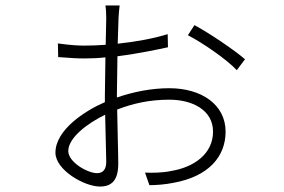

<svg xmlns="http://www.w3.org/2000/svg" viewBox="-20 -637 1040 703"><path d="M692 -545 668 -508C719 -482 810 -420 847 -380L877 -420C838 -454 746 -516 692 -545ZM365 -217 369 -45C369 -20 360 -3 335 -3C301 -3 230 -43 230 -84C230 -133 301 -186 365 -217ZM192 -478 193 -428C244 -424 264 -423 289 -423C314 -423 340 -424 366 -427L364 -286V-263C290 -231 183 -161 183 -78C183 -15 288 46 346 46C390 46 413 22 413 -38C413 -79 410 -161 409 -236C467 -258 526 -272 600 -272C683 -272 760 -235 760 -155C760 -74 691 -25 607 -11C574 -4 538 -4 511 -5L527 41C548 41 584 39 617 32C742 9 806 -62 806 -155C806 -253 719 -314 600 -314C535 -314 469 -301 408 -280V-289L410 -431C489 -441 563 -457 595 -464L594 -512C543 -496 477 -484 411 -477L414 -571C415 -584 416 -604 418 -617H366C368 -606 369 -586 369 -570L367 -473C340 -471 314 -470 289 -470C271 -470 242 -471 192 -478Z"/></svg>

Font: Noto Sans SC Light
Style: Regular
Weight: 300
Designer: Ryoko NISHIZUKA 西塚涼子 (kana, bopomofo & ideographs); Paul D. Hunt (Latin, Greek & Cyrillic); Sandoll Communications 산돌커뮤니
Foundry: Adobe
Version: Version 2.004;hotconv 1.0.118;makeotfexe 2.5.65603